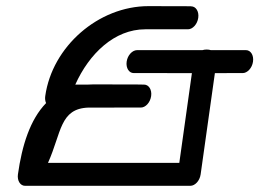

<svg xmlns="http://www.w3.org/2000/svg" viewBox="-20 -600 875 620"><path d="M422.3 -438.1C407.2 -437.7 392 -421.9 389 -401C386.1 -380.1 396.8 -364 411.8 -364C411.9 -363.9 500.9 -363.9 599.7 -363.9C585.7 -264.7 567.7 -136.3 559 -74.1H135C178.9 -171.9 172.7 -249.6 266 -252.6C345 -252.6 434.7 -252.6 434.9 -252.7C449.9 -252.7 465.1 -268.8 468.1 -289.8C471 -310.6 460.3 -326.8 445.3 -326.8C445.3 -326.8 443.9 -327.5 282.4 -327.5C275.4 -327.5 268.6 -327.3 262 -326.8H223.1C267.9 -426.6 349.5 -505.4 449 -505.4C560.5 -505.4 587 -505.4 587 -505.4C602 -505.4 617.2 -521.5 620.2 -542.5C623.1 -563.3 612.4 -579.5 597.4 -579.5C597.4 -579.5 621 -580.2 459.5 -580.2C298 -580.2 148.6 -449.9 126.1 -289.8C124.8 -281.1 126 -273.3 128.8 -267.1C77.2 -214 51.1 -130.6 37.9 -37C35 -16.1 45.9 0 60.7 0C60.7 0 594.5 0.2 594.7 0C609.7 0 625 -16.1 627.9 -37L673.9 -363.9L763.8 -364C778.6 -364 794.1 -380.1 797 -401C800 -421.9 789.3 -438.1 774.3 -438.1H660.8C656.8 -439.4 652.4 -440 647.5 -440C642.7 -440 638 -439.4 633.7 -438.1Z"/></svg>

Font: Hi.
Style: Regular
Weight: 400
Designer: Mew Too, Robert Jablonski
Foundry: Cannot Into Space Fonts
Version: Version 1.996